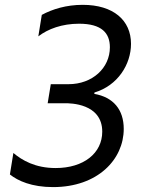

<svg xmlns="http://www.w3.org/2000/svg" viewBox="-20 -757 598 787"><path d="M197.4 9.9C380.7 9.9 487.2 -103.7 487.2 -228.7C487.2 -307.5 444.6 -358.7 366.5 -372.2L367.2 -377.8C462.4 -406.2 517 -492.9 517 -577.4C517 -674 444.6 -737.2 318.9 -737.2C252.1 -737.2 194.6 -719.5 151.3 -696L137.1 -608C176.8 -638.5 234.4 -659.8 304 -659.8C397 -659.8 430.4 -621.4 430.4 -563.2C430.4 -478.7 359.4 -411.9 260.7 -411.9H188.2L175.4 -333.8H247.9C266.3 -333.8 399.1 -333.8 399.1 -217.3C399.1 -129.3 323.2 -68.2 208.1 -68.2C124.3 -68.2 70.3 -100.1 34.8 -130L20.6 -41.9C53.3 -15.6 110.1 9.9 197.4 9.9Z"/></svg>

Font: TID UI
Style: Italic
Weight: 400
Italic angle: -9.39999°
Designer: The TID Project Authors
Foundry: Bakken & Bæck
Version: Version 1.001;hotconv 1.0.109;makeotfexe 2.5.65596